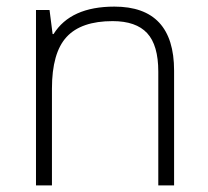

<svg xmlns="http://www.w3.org/2000/svg" viewBox="-20 -561 630 581"><path d="M459 0V-344.2Q459 -424.3 425.3 -460.7Q391.6 -497.1 320.8 -497.1Q225.6 -497.1 181.4 -449Q137.2 -400.9 137.2 -293V0H88.9V-530.8H129.9L139.2 -458H142.1Q193.8 -541 326.2 -541Q506.8 -541 506.8 -347.2V0Z"/></svg>

Font: TypoPRO Open Sans
Style: Regular
Weight: 300
Foundry: Ascender Corporation
Version: Version 1.10